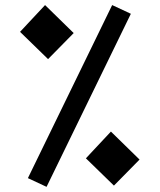

<svg xmlns="http://www.w3.org/2000/svg" viewBox="-20 -723 626 753"><path d="M162.6 9.8 89.4 -24.4 419.9 -703.1 493.2 -668.9ZM426.8 4.9 316.9 -102.1 415 -207 527.3 -97.2ZM168.5 -491.2 58.6 -598.1 156.7 -703.1 269 -593.3Z"/></svg>

Font: Cascadia Mono PL
Style: Regular
Weight: 400
Monospace: yes
Designer: Aaron Bell
Foundry: Saja Typeworks
Version: Version 2404.023; ttfautohint (v1.8.4)